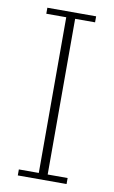

<svg xmlns="http://www.w3.org/2000/svg" viewBox="-81 -742 468 787"><g transform="rotate(10 152.5 -349.0)"><path d="M51 -25H134V-673H51V-698H254V-673H171V-25H254V0H51Z"/></g></svg>

Font: IBM Plex Serif ExtLt
Style: Regular
Weight: 200
Designer: Mike Abbink, Paul van der Laan, Pieter van Rosmalen
Foundry: Bold Monday
Version: Version 3.001